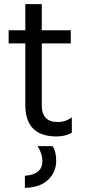

<svg xmlns="http://www.w3.org/2000/svg" viewBox="-20 -656 411 933"><path d="M329 -11Q297 7 255 7Q103 7 103 -146V-445H22V-509H103V-636H183V-509H324V-445H183V-144Q183 -63 260 -63Q299 -63 329 -86ZM253 126Q253 180 214 217.5Q175 255 101 257V198Q186 192 186 127Q186 92 163 54H235Q253 79 253 126Z"/></svg>

Font: Hind Siliguri Fixed
Style: Regular
Weight: 400
Designer: Jyotish Sonowal
Foundry: Indian Type Foundry
Version: Version 1.001;October 28, 2021;FontCreator 12.0.0.2565 64-bi